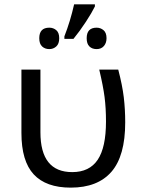

<svg xmlns="http://www.w3.org/2000/svg" viewBox="-20 -858 653 888"><path d="M307.1 9.8Q192.9 9.8 136 -51.5Q79.1 -112.8 79.1 -243.2V-536.1H167V-246.1Q167 -62 314 -62Q393.6 -62 431.9 -119.1Q470.2 -176.3 470.2 -295.9Q470.2 -358.4 463.6 -409.4Q457 -460.4 439 -536.1H526.9Q545.9 -463.4 552.5 -408Q559.1 -352.5 559.1 -292Q559.1 -136.7 495.4 -63.5Q431.6 9.8 307.1 9.8ZM380.9 -681.2Q380.9 -730 426.8 -730Q444.8 -730 458.7 -718.5Q472.7 -707 472.7 -681.2Q472.7 -659.2 460.4 -645Q448.2 -630.9 426.8 -630.9Q406.2 -630.9 393.6 -643.1Q380.9 -655.3 380.9 -681.2ZM161.6 -681.2Q161.6 -730 208 -730Q226.6 -730 240.2 -718.5Q253.9 -707 253.9 -681.2Q253.9 -655.3 240.2 -643.1Q226.6 -630.9 208 -630.9Q188 -630.9 174.8 -643.1Q161.6 -655.3 161.6 -681.2ZM277.8 -689.9Q305.2 -759.8 322.8 -837.9H418.9V-828.1Q404.8 -799.3 377.2 -757.1Q349.6 -714.8 319.8 -678.2H277.8Z"/></svg>

Font: NotoSans
Style: Regular
Weight: 400
Designer: Monotype Design team
Foundry: Monotype Imaging Inc.
Version: Version 1.04; ttfautohint (v1.4.1)